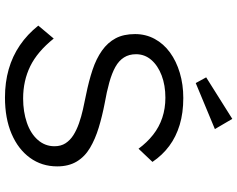

<svg xmlns="http://www.w3.org/2000/svg" viewBox="-111 -833 954 772"><g transform="rotate(90 366.0 -447.0)"><path d="M372 10Q311 10 258.5 -5Q206 -20 162 -50Q118 -80 83 -124L135 -186Q188 -120 246.5 -91.5Q305 -63 376 -63Q429 -63 473 -78Q517 -93 542.5 -122Q568 -151 568 -189Q568 -215 556 -233.5Q544 -252 523.5 -265Q503 -278 476 -287.5Q449 -297 420 -303.5Q391 -310 361 -316Q306 -327 261 -342Q216 -357 183.5 -380Q151 -403 134 -435Q117 -467 117 -513Q117 -556 136.5 -592Q156 -628 191 -653.5Q226 -679 273 -693Q320 -707 374 -707Q434 -707 482 -692.5Q530 -678 567 -650.5Q604 -623 631 -583L578 -527Q553 -561 522 -585.5Q491 -610 453.5 -622.5Q416 -635 373 -635Q323 -635 283.5 -620Q244 -605 221 -578.5Q198 -552 198 -517Q198 -489 211 -468.5Q224 -448 249 -434Q274 -420 311.5 -409.5Q349 -399 395 -391Q447 -381 493 -367Q539 -353 574.5 -332Q610 -311 629.5 -278.5Q649 -246 649 -200Q649 -138 614.5 -90.5Q580 -43 518 -16.5Q456 10 372 10ZM314 -757 291 -799 458 -904 499 -834Z"/></g></svg>

Font: Lexend Exa Light
Style: Regular
Weight: 300
Designer: Bonnie Shaver-Troup, Thomas Jockin
Foundry: Lexend
Version: Version 1.007